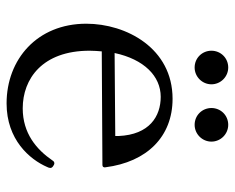

<svg xmlns="http://www.w3.org/2000/svg" viewBox="-85 -614 713 583"><g transform="rotate(90 271.5 -322.5)"><path d="M185 -557C213 -557 236 -580 236 -608C236 -636 213 -659 185 -659C156 -659 134 -636 134 -608C134 -580 156 -557 185 -557ZM359 -557C387 -557 410 -580 410 -608C410 -636 387 -659 359 -659C330 -659 308 -636 308 -608C308 -580 330 -557 359 -557ZM485 -127C482 -129 479 -131 476 -131C473 -131 470 -130 467 -125C434 -77 385 -35 309 -35C220 -35 134 -94 134 -238C134 -251 135 -263 136 -275L481 -277C486 -277 489 -280 488 -286C472 -412 395 -490 280 -490C126 -490 52 -349 52 -228C52 -79 160 14 294 14C404 14 464 -56 487 -109C489 -113 490 -116 490 -119C490 -122 488 -125 485 -127ZM274 -454C333 -454 389 -420 393 -326V-316L141 -314C160 -403 211 -454 274 -454Z"/></g></svg>

Font: Shippori Mincho OTF
Style: Regular
Weight: 400
Designer: FONTDASU
Foundry: FONTDASU / Google Inc. / but / Adobe
Version: Version 3.300;hotconv 1.0.109;makeotfexe 2.5.65596